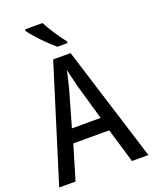

<svg xmlns="http://www.w3.org/2000/svg" viewBox="-169 -1029 893 1122"><g transform="rotate(-20 277.5 -468.5)"><path d="M452.6 0 388.7 -213.9H165.5L101.6 0H0L222.7 -715.3H331.1L554.7 0ZM366.7 -299.3 303.7 -518.6Q300.3 -533.7 295.2 -553.7Q290 -573.7 284.9 -594Q279.8 -614.3 276.4 -629.9Q273.4 -611.8 268.8 -592Q264.2 -572.3 259.5 -553.5Q254.9 -534.7 251 -519.5L188 -299.3ZM237.3 -936.5Q249 -913.6 265.9 -886Q282.7 -858.4 301 -832.5Q319.3 -806.6 334.5 -788.1V-776.4H271.5Q255.4 -789.6 234.9 -808.8Q214.4 -828.1 193.6 -849.9Q172.9 -871.6 155.5 -891.8Q138.2 -912.1 127.9 -926.8V-936.5Z"/></g></svg>

Font: Open Sans SemiCondensed Medium
Style: Regular
Weight: 500
Width: 4
Designer: Monotype Design Team
Foundry: Monotype Imaging Inc.
Version: Version 3.000